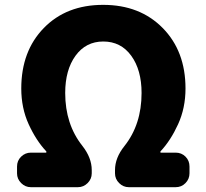

<svg xmlns="http://www.w3.org/2000/svg" viewBox="-20 -778 858 798"><path d="M108.4 0Q85 0 67.9 -17.1Q50.8 -34.2 50.8 -57.6V-85.9Q50.8 -110.4 67.9 -127Q85 -143.6 108.4 -143.6H170.9Q172.9 -143.6 172.9 -146Q172.9 -148.4 171.9 -149.4Q129.9 -194.3 99.1 -261.7Q68.4 -329.1 68.4 -410.2Q68.4 -565.4 162.1 -661.6Q255.9 -757.8 408.7 -757.8Q561.5 -757.8 656.2 -661.6Q751 -565.4 751 -410.2Q751 -329.1 720.2 -261.7Q689.5 -194.3 647.5 -149.4Q646.5 -148.4 646.5 -146Q646.5 -143.6 648.4 -143.6H710Q734.4 -143.6 751 -127Q767.6 -110.4 767.6 -85.9V-57.6Q767.6 -34.2 751 -17.1Q734.4 0 710 0H515.6Q492.2 0 475.1 -17.1Q458 -34.2 458 -57.6V-71.3Q458 -122.1 497.1 -170.9Q568.4 -260.7 568.4 -391.6Q568.4 -487.3 525.4 -546.4Q482.4 -605.5 409.2 -605.5Q336.9 -605.5 293.9 -546.4Q251 -487.3 251 -391.6Q251 -261.7 322.3 -171.9Q361.3 -122.1 361.3 -71.3V-57.6Q361.3 -34.2 344.2 -17.1Q327.1 0 303.7 0Z"/></svg>

Font: Gen Jyuu Gothic Heavy
Style: Bold
Weight: 900
Designer: [Source Han Sans]
Ryoko NISHIZUKA  (kana & ideographs); Paul D. Hunt (Latin, Greek & Cyrillic); Wenlong ZHANG  (bopomofo
Version: Version 1.002.20150607